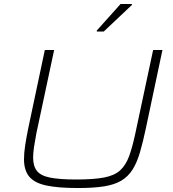

<svg xmlns="http://www.w3.org/2000/svg" viewBox="-20 -940 873 968"><path d="M373 8Q272 8 212.5 -5Q153 -18 127 -50Q101 -82 101 -137Q101 -169 107 -208Q113 -247 123 -296L206 -688H253L163 -266Q156 -229 151.5 -199Q147 -169 147 -145Q147 -103 166 -78.5Q185 -54 233 -44.5Q281 -35 365 -35Q452 -35 504.5 -45Q557 -55 585.5 -81Q614 -107 630.5 -151.5Q647 -196 662 -266L752 -688H799L716 -296Q701 -224 685.5 -171.5Q670 -119 648 -84.5Q626 -50 592 -29.5Q558 -9 505 -0.5Q452 8 373 8ZM468 -781V-786L588 -920H645V-915L503 -781Z"/></svg>

Font: Saira Expanded ExtraLight
Style: Italic
Weight: 250
Width: 7
Italic angle: -12°
Designer: Hector Gatti with collaboration of the Omnibus-Type team
Foundry: Omnibus-Type
Version: Version 1.101